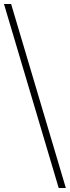

<svg xmlns="http://www.w3.org/2000/svg" viewBox="-20 -828 352 968"><path d="M276 120 0 -808H36L312 120Z"/></svg>

Font: Encode Sans Exp Th
Style: Regular
Weight: 100
Width: 7
Designer: Multiple Designers
Foundry: Impallari Type
Version: Version 3.002; ttfautohint (v1.8.3) -l 8 -r 50 -G 200 -x 14 